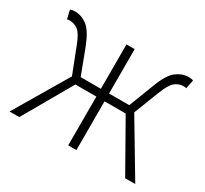

<svg xmlns="http://www.w3.org/2000/svg" viewBox="-116 -708 930 873"><g transform="rotate(30 348.5 -271.5)"><path d="M19 0 185 -280 134 -411Q114 -465 94 -480Q74 -495 52 -495Q47 -495 44 -495Q41 -495 36 -493L25 -539Q36 -543 50 -543Q84 -543 114 -520.5Q144 -498 171 -429L221 -297H327V-530H370V-297H476L527 -429Q553 -498 583.5 -520.5Q614 -543 647 -543Q662 -543 671 -539L662 -493Q657 -495 654 -495Q651 -495 645 -495Q624 -495 604 -480Q584 -465 563 -411L512 -280L679 0H626L481 -256H370V0H327V-256H217L70 0Z"/></g></svg>

Font: Noto Sans JP ExtraLight
Style: Regular
Weight: 250
Designer: Ryoko NISHIZUKA  (kana, bopomofo & ideographs); Paul D. Hunt (Latin, Greek & Cyrillic); Sandoll Communications , Soo-you
Foundry: Adobe
Version: Version 2.004-H2;hotconv 1.0.118;makeotfexe 2.5.65603